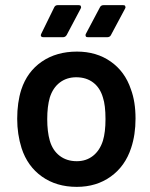

<svg xmlns="http://www.w3.org/2000/svg" viewBox="-20 -720 585 748"><path d="M279 8Q200 8 143.5 -32Q87 -72 64 -143Q47 -197 47 -257Q47 -321 63 -371Q86 -441 143 -480Q200 -519 280 -519Q356 -519 411.5 -480Q467 -441 490 -372Q508 -324 508 -258Q508 -195 491 -144Q468 -73 412 -32.5Q356 8 279 8ZM279 -92Q316 -92 342.5 -113Q369 -134 381 -172Q391 -205 391 -256Q391 -310 381 -340Q370 -378 343 -398.5Q316 -419 277 -419Q240 -419 213 -398.5Q186 -378 174 -340Q164 -305 164 -256Q164 -207 174 -172Q185 -134 212.5 -113Q240 -92 279 -92ZM150 -575Q143 -575 141 -577.5Q139 -580 139 -582Q139 -585 141 -589L191 -691Q195 -700 205 -700H286Q293 -700 294.5 -697Q296 -694 296 -692Q296 -690 294 -686L240 -584Q235 -575 225 -575ZM323 -575Q316 -575 314.5 -578Q313 -581 313 -583Q313 -585 315 -589L369 -691Q373 -700 384 -700H459Q466 -700 467.5 -697Q469 -694 469 -692Q469 -690 467 -686L412 -583Q408 -575 397 -575Z"/></svg>

Font: LinhAnh SemBd
Style: Regular
Weight: 600
Monospace: yes
Designer: Jeremy Tribby
Foundry: Tribby Type
Version: Version 1.408